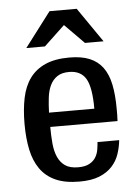

<svg xmlns="http://www.w3.org/2000/svg" viewBox="-52 -751 576 802"><g transform="rotate(-5 236.0 -350.0)"><path d="M249 10Q189 10 149 -8Q109 -26 85 -60Q61 -94 51 -142Q41 -190 41 -250Q41 -310 51 -358.5Q61 -407 85.5 -440.5Q110 -474 150.5 -492Q191 -510 251 -510Q302 -510 336 -496Q370 -482 391 -453.5Q412 -425 421 -381.5Q430 -338 430 -279Q430 -267 430 -254.5Q430 -242 429 -228H147Q147 -191 150 -158.5Q153 -126 163.5 -102Q174 -78 194 -64Q214 -50 249 -50Q278 -50 295.5 -59.5Q313 -69 322 -83.5Q331 -98 334 -115Q337 -132 338 -148H429Q426 -119 416.5 -90.5Q407 -62 386.5 -39.5Q366 -17 333 -3.5Q300 10 249 10ZM245 -450Q214 -450 195 -437Q176 -424 165.5 -402Q155 -380 151.5 -350.5Q148 -321 147 -288H337Q337 -378 315.5 -414Q294 -450 245 -450ZM400 -565H322L241 -647L154 -565H76L186 -710H300Z"/></g></svg>

Font: HermeneusOne
Style: Regular
Weight: 400
Designer: Rodrigo Fuenzalida, Pablo Impallari
Foundry: Pablo Impallari, Rodrigo Fuenzalida
Version: Version 1.000; ttfautohint (v0.8) -G 200 -r 50